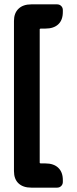

<svg xmlns="http://www.w3.org/2000/svg" viewBox="-20 -716 353 880"><path d="M242 144H123Q86 144 65 124.5Q44 105 44 68V-620Q44 -656 65 -676Q86 -696 123 -696H242Q253 -696 260.5 -688.5Q268 -681 268 -670V-661Q268 -624 247 -604.5Q226 -585 188 -585H167Q162 -585 162 -581V29Q162 33 167 33H188Q226 33 247 53Q268 73 268 109V118Q268 129 260.5 136.5Q253 144 242 144Z"/></svg>

Font: Zain Black
Style: Regular
Weight: 900
Designer: Zain,Boutros
Foundry: Mobile Telecommunications Company (Zain), 2024
Version: Version 1.50; ttfautohint (v1.8.4)